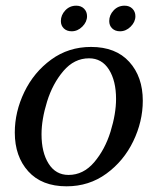

<svg xmlns="http://www.w3.org/2000/svg" viewBox="-20 -645 569 675"><path d="M32 -179Q32 -252 65.5 -321.5Q99 -391 160 -435.5Q221 -480 300 -480Q387 -480 434.5 -427.5Q482 -375 482 -291Q482 -218 448.5 -148.5Q415 -79 354 -34.5Q293 10 214 10Q127 10 79.5 -42.5Q32 -95 32 -179ZM388 -297Q388 -361 363 -400.5Q338 -440 293 -440Q241 -440 203 -395.5Q165 -351 145.5 -288Q126 -225 126 -173Q126 -109 151 -69.5Q176 -30 221 -30Q273 -30 311 -74.5Q349 -119 368.5 -182Q388 -245 388 -297ZM194 -571Q194 -592 209.5 -608.5Q225 -625 248 -625Q265 -625 275.5 -614.5Q286 -604 286 -588Q286 -568 269.5 -551.5Q253 -535 232 -535Q215 -535 204.5 -545Q194 -555 194 -571ZM364 -571Q364 -592 379.5 -608.5Q395 -625 418 -625Q435 -625 445.5 -614.5Q456 -604 456 -588Q456 -568 439.5 -551.5Q423 -535 402 -535Q385 -535 374.5 -545Q364 -555 364 -571Z"/></svg>

Font: Philosopher
Style: Italic
Weight: 400
Italic angle: -10°
Designer: Jovanny Lemonad
Foundry: Jovanny Lemonad
Version: Version 2.000